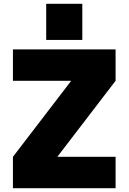

<svg xmlns="http://www.w3.org/2000/svg" viewBox="-20 -990 676 1010"><path d="M48 0V-165L353 -563V-565H48V-730H588V-565L283 -167V-165H588V0ZM223 -780V-970H413V-780Z"/></svg>

Font: M PLUS 1 Black
Style: Regular
Weight: 900
Designer: Coji Morishita
Foundry: UNDERFOREST DESIGN
Version: Version 1.001